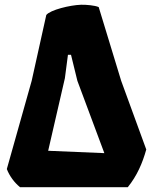

<svg xmlns="http://www.w3.org/2000/svg" viewBox="-20 -776 635 796"><path d="M63 0H509.8C547.9 -46.9 570.8 -100.1 586.4 -156.2L482.4 -440.9L389.2 -746.6C373 -753.9 336.4 -756.8 316.4 -756.3C270 -754.9 188.5 -734.9 171.9 -713.9L111.3 -440.9L8.3 -75.2C19.5 -45.9 40 -18.6 63 0ZM179.7 -150.9 249 -451.7 261.7 -548.8H274.4L300.8 -440.9L412.6 -141.1Z"/></svg>

Font: Fruktur
Style: Regular
Weight: 400
Designer: Viktoriya Grabowska
Foundry: Viktoriya Grabowska
Version: Version 1.002